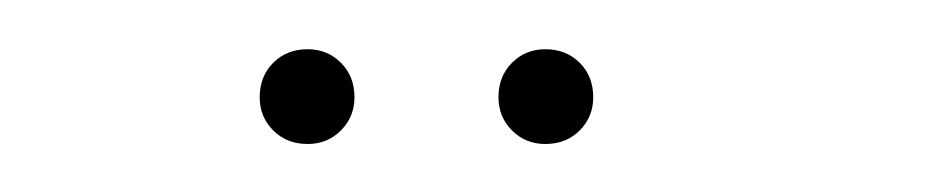

<svg xmlns="http://www.w3.org/2000/svg" viewBox="-20 -683 376 78"><path d="M105 -624.5Q113 -624.5 118.5 -630Q124 -635.5 124 -643.5Q124 -652 118.5 -657.5Q113 -663 105 -663Q96.5 -663 91 -657.5Q85.5 -652 85.5 -643.5Q85.5 -635.5 91 -630Q96.5 -624.5 105 -624.5ZM201.5 -624.5Q210 -624.5 215.5 -630Q221 -635.5 221 -643.5Q221 -652 215.5 -657.5Q210 -663 201.5 -663Q193.5 -663 188 -657.5Q182.5 -652 182.5 -643.5Q182.5 -635.5 188 -630Q193.5 -624.5 201.5 -624.5Z"/></svg>

Font: Anybody Thin
Style: Regular
Weight: 100
Designer: Tyler Finck
Foundry: Etcetera Type Company
Version: Version 1.114;gftools[0.9.25]